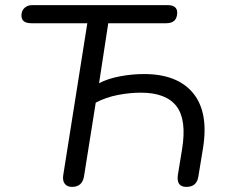

<svg xmlns="http://www.w3.org/2000/svg" viewBox="-20 -725 889 752"><path d="M262 7Q243 7 233.5 -5.5Q224 -18 228 -41L322 -634H103Q64 -634 64 -664Q64 -683 76 -694Q88 -705 107 -705H635Q674 -705 674 -676Q674 -634 631 -634H404L368 -399Q402 -417 449.5 -426Q497 -435 544 -435Q675 -435 736.5 -360Q798 -285 775 -144L757 -34Q751 7 710 7Q669 7 677 -42L693 -140Q712 -255 671.5 -308.5Q631 -362 532 -362Q488 -362 441.5 -353Q395 -344 355 -323L309 -34Q302 7 262 7Z"/></svg>

Font: Nunito
Style: Italic
Weight: 400
Italic angle: -9°
Designer: Vernon Adams
Foundry: Vernon Adams
Version: Version 3.601; ttfautohint (v1.8.2.53-6de2)